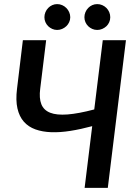

<svg xmlns="http://www.w3.org/2000/svg" viewBox="-20 -916 664 936"><path d="M56 0ZM505.5 0H392.5L429.5 -301Q374 -286 323.5 -278Q273 -270 230 -271.5Q187 -273 152.8 -285.2Q118.5 -297.5 96.2 -322.8Q74 -348 65 -387.5Q56 -427 63 -483.5L91.5 -720H205L176 -483.5Q170 -437.5 181.5 -408.2Q193 -379 224.5 -366.5Q256 -354 309 -358Q362 -362 439.5 -382.5L481 -720H594ZM322.5 -832Q322.5 -819 317.2 -807.8Q312 -796.5 303.2 -788.2Q294.5 -780 283 -775Q271.5 -770 258.5 -770Q246 -770 234.8 -775Q223.5 -780 215 -788.2Q206.5 -796.5 201.5 -807.8Q196.5 -819 196.5 -832Q196.5 -845 201.5 -856.8Q206.5 -868.5 215 -877.2Q223.5 -886 234.8 -891Q246 -896 258.5 -896Q271.5 -896 283 -891Q294.5 -886 303.2 -877.2Q312 -868.5 317.2 -856.8Q322.5 -845 322.5 -832ZM517.5 -832Q517.5 -819 512.5 -807.8Q507.5 -796.5 498.8 -788.2Q490 -780 478.5 -775Q467 -770 454 -770Q441 -770 429.8 -775Q418.5 -780 410 -788.2Q401.5 -796.5 396.5 -807.8Q391.5 -819 391.5 -832Q391.5 -845 396.5 -856.8Q401.5 -868.5 410 -877.2Q418.5 -886 429.8 -891Q441 -896 454 -896Q467 -896 478.5 -891Q490 -886 498.8 -877.2Q507.5 -868.5 512.5 -856.8Q517.5 -845 517.5 -832Z"/></svg>

Font: Lato Semibold
Style: Italic
Weight: 600
Italic angle: -7°
Designer: Lukasz Dziedzic
Foundry: tyPoland Lukasz Dziedzic
Version: Version 2.006; 2014-01-15